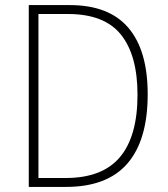

<svg xmlns="http://www.w3.org/2000/svg" viewBox="-20 -734 659 754"><path d="M560 -364Q560 -184 480.5 -92Q401 0 239 0H93V-714H254Q408 -714 484 -625Q560 -536 560 -364ZM520 -362Q520 -517 455 -598Q390 -679 247 -679H131V-35H238Q382 -35 451 -117Q520 -199 520 -362Z"/></svg>

Font: Noto Sans Armenian SemiCondensed ExtraLight
Style: Regular
Weight: 200
Width: 4
Designer: Monotype Design Team
Foundry: Monotype Imaging Inc.
Version: Version 2.008; ttfautohint (v1.8.4.7-5d5b)